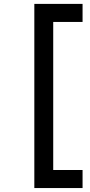

<svg xmlns="http://www.w3.org/2000/svg" viewBox="-20 -808 464 986"><path d="M156.3 -788H253.3V157.7H156.3ZM199 -788H404V-695.3H199ZM199 65H404V157.7H199Z"/></svg>

Font: Asta Sans Light
Style: Regular
Weight: 300
Designer: 42dot
Version: Version 1.000